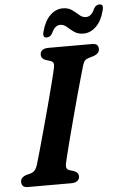

<svg xmlns="http://www.w3.org/2000/svg" viewBox="-60 -940 625 982"><g transform="rotate(-5 252.5 -449.0)"><path d="M247.5 -104.5Q244 -87 248 -78.5Q252 -70 263.5 -67L285 -60.5Q308 -51 308 -32.5Q308 -17.5 297 -8.8Q286 0 267.5 0H44.5Q24.5 0 17.5 -8Q10.5 -16 10.5 -28.5Q10 -40.5 18 -49Q26 -57.5 38 -61.5L62.5 -68Q87.5 -74.5 98 -108Q105.5 -132.5 119 -180.8Q132.5 -229 149 -289Q165.5 -349 181.5 -409.2Q197.5 -469.5 210.2 -519.2Q223 -569 228.5 -595.5Q232 -611 229 -619.8Q226 -628.5 212.5 -632.5L190 -639.5Q167 -648.5 167 -667.5Q167 -700 211 -700H432.5Q452.5 -700 459.2 -692.2Q466 -684.5 466 -672.5Q466 -659.5 458 -651.2Q450 -643 437 -638.5L412 -631Q397.5 -627 390.8 -619.8Q384 -612.5 378.5 -595.5Q371.5 -571.5 359.5 -529.2Q347.5 -487 333.2 -435Q319 -383 304.8 -329.2Q290.5 -275.5 278.2 -228.2Q266 -181 257.8 -147.8Q249.5 -114.5 247.5 -104.5ZM395 -757Q366 -757 347 -770.8Q328 -784.5 312.8 -798.2Q297.5 -812 279.5 -812Q251.5 -812 234 -771.5Q223.5 -753.5 205.5 -753.5Q182.5 -753.5 191.5 -785Q206 -839.5 235 -867.2Q264 -895 299.5 -895Q328.5 -895 347.2 -881.2Q366 -867.5 381.2 -853.8Q396.5 -840 414.5 -840Q443.5 -840 460 -880.5Q470.5 -898.5 488.5 -898.5Q511.5 -898.5 502.5 -867Q488.5 -812.5 459.2 -784.8Q430 -757 395 -757Z"/></g></svg>

Font: Fraunces 9pt S050 SemiBold
Style: Italic
Weight: 600
Italic angle: -16°
Version: Version 1.000; ttfautohint (v1.8.3)